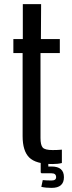

<svg xmlns="http://www.w3.org/2000/svg" viewBox="-20 -790 351 934"><path d="M235 8Q154 8 122 -24Q90 -56 90 -128V-532H45V-600H91V-770H180L179 -600H271V-532H177V-119Q177 -85 187.5 -72.5Q198 -60 236 -60Q250 -60 259 -60.5Q268 -61 281 -62V3Q262 8 235 8ZM231 124Q203 124 181 119L188 86Q196 87 207.5 87.5Q219 88 231 88Q253 88 253 72Q253 53 231 53H182L178 49V-7H215V20H231Q291 20 291 72Q291 124 231 124Z"/></svg>

Font: Big Shoulders Display SemiBold
Style: Regular
Weight: 600
Designer: Patric King
Foundry: XO Type Co
Version: Version 1.000; ttfautohint (v1.8.2)